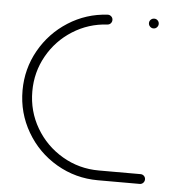

<svg xmlns="http://www.w3.org/2000/svg" viewBox="-43 -559 537 600"><g transform="rotate(5 225.0 -259.5)"><path d="M26.7 -259.3Q26.7 -327 59.3 -385Q91.9 -443 148 -478.7Q204.1 -514.4 271.1 -518.1Q277.4 -518.5 282.4 -514.1Q287.4 -509.6 287.4 -503Q287.4 -496.7 283.3 -492.2Q279.3 -487.8 273 -487.4Q213.7 -484.1 164.3 -452.8Q114.8 -421.5 86.1 -370.4Q57.4 -319.3 57.4 -259.3Q57.4 -197 88.1 -144.6Q118.9 -92.2 171.3 -61.5Q223.7 -30.7 285.9 -30.7H417Q423.3 -30.7 427.8 -26.3Q432.2 -21.9 432.2 -15.6Q432.2 -9.3 427.8 -4.6Q423.3 0 417 0H285.9Q215.6 0 155.9 -34.8Q96.3 -69.6 61.5 -129.3Q26.7 -188.9 26.7 -259.3ZM401.9 -503.3Q401.9 -509.6 406.5 -514.1Q411.1 -518.5 417.4 -518.5Q423.7 -518.5 428.1 -514.1Q432.6 -509.6 432.6 -503.3Q432.6 -497 428.1 -492.4Q423.7 -487.8 417.4 -487.8Q411.1 -487.8 406.5 -492.4Q401.9 -497 401.9 -503.3Z"/></g></svg>

Font: 26F Galaxy Sans Ultra Light
Style: Regular
Weight: 200
Designer: C₂₉H₂₅N₃O₅
Version: Version 1.100